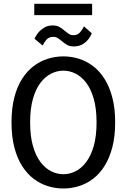

<svg xmlns="http://www.w3.org/2000/svg" viewBox="-20 -1012 690 1042"><path d="M324 11Q281 11 239.8 -1.8Q198.5 -14.5 162.8 -41.5Q127 -68.5 100 -111Q73 -153.5 57.8 -212.2Q42.5 -271 42.5 -348Q42.5 -424.5 57.8 -483.2Q73 -542 100 -584.2Q127 -626.5 162.8 -653.5Q198.5 -680.5 239.8 -693.2Q281 -706 324 -706Q367 -706 408 -693.2Q449 -680.5 484.8 -653.5Q520.5 -626.5 547.2 -584.2Q574 -542 589.5 -483.2Q605 -424.5 605 -348Q605 -271 589.5 -212.2Q574 -153.5 547.2 -111Q520.5 -68.5 484.8 -41.5Q449 -14.5 408 -1.8Q367 11 324 11ZM324 -66.5Q358 -66.5 390 -82.5Q422 -98.5 447.8 -132.5Q473.5 -166.5 488.8 -219.8Q504 -273 504 -348Q504 -422.5 488.8 -475.8Q473.5 -529 447.8 -562.8Q422 -596.5 390 -612.5Q358 -628.5 324 -628.5Q290 -628.5 257.8 -612.5Q225.5 -596.5 199.8 -562.8Q174 -529 158.8 -475.8Q143.5 -422.5 143.5 -348Q143.5 -273 158.8 -219.8Q174 -166.5 199.8 -132.5Q225.5 -98.5 257.8 -82.5Q290 -66.5 324 -66.5ZM380.5 -760Q357 -760 342 -769.5Q327 -779 314.5 -789.5Q304 -798.5 293.5 -805.2Q283 -812 269 -812Q244 -812 230.2 -794.5Q216.5 -777 211.5 -765L167.5 -801.5Q170.5 -811.5 183 -828.8Q195.5 -846 216.5 -860Q237.5 -874 265.5 -874Q288.5 -874 304 -864.8Q319.5 -855.5 331.5 -844.5Q343 -835 353.5 -828Q364 -821 378.5 -821Q402.5 -821 416.5 -839Q430.5 -857 435.5 -869L478 -831.5Q475 -821 463.5 -804.2Q452 -787.5 431.5 -773.8Q411 -760 380.5 -760ZM166 -930V-991.5H480V-930Z"/></svg>

Font: Trispace Thin
Style: Regular
Weight: 400
Version: Version 1.210